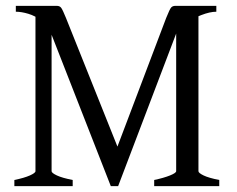

<svg xmlns="http://www.w3.org/2000/svg" viewBox="-20 -635 807 655"><path d="M506 0V-21Q539 -28 560 -36.5Q581 -45 581 -51V-565L657 -593V-51Q657 -45 674.5 -36.5Q692 -28 728 -21V0ZM718 -595Q696 -595 666.5 -583.5Q637 -572 613.5 -557.5Q590 -543 585 -531L383 0H381L378 -128L547 -574Q559 -604 564 -609.5Q569 -615 578 -615H718ZM358 0 155 -519Q144 -548 122 -564.5Q100 -581 76.5 -588Q53 -595 34 -595V-615H174Q184 -615 189 -608Q194 -601 205 -574L383 -129L381 0ZM29 0V-21Q63 -28 82 -36.5Q101 -45 101 -51V-584L156 -597V-51Q156 -45 174 -36.5Q192 -28 228 -21V0Z"/></svg>

Font: ChillKai
Style: Regular
Weight: 400
Designer: ChillType
Foundry: 寒蝉字型
Version: Version 2.000